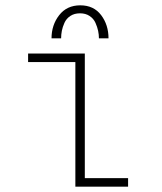

<svg xmlns="http://www.w3.org/2000/svg" viewBox="-20 -701 610 721"><path d="M173.5 -557Q173.5 -607 202.2 -644Q231 -681 281.5 -681Q332 -681 359.8 -644.2Q387.5 -607.5 387.5 -557H351.5Q351.5 -571 348.5 -585.2Q345.5 -599.5 338.5 -615.2Q331.5 -631 316.5 -641Q301.5 -651 280.5 -651Q259 -651 244 -641Q229 -631 222 -615.2Q215 -599.5 212.2 -585.2Q209.5 -571 209.5 -557ZM298.5 -32H461V0H263V-468H85.5V-500H298.5Z"/></svg>

Font: League Mono Narrow Thin
Style: Regular
Weight: 100
Width: 3
Designer: Tyler Finck
Foundry: The League of Moveable Type / Tyler Finck
Version: Version 2.210